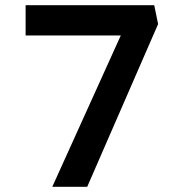

<svg xmlns="http://www.w3.org/2000/svg" viewBox="-20 -722 710 742"><path d="M182 0 469 -634 493 -585H79V-702H576L591 -629L317 0Z"/></svg>

Font: Lexend Tera Medium
Style: Regular
Weight: 500
Designer: Bonnie Shaver-Troup, Thomas Jockin
Foundry: Lexend
Version: Version 1.007